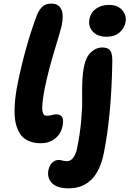

<svg xmlns="http://www.w3.org/2000/svg" viewBox="-20 -824 715 1060"><path d="M207 -33.2Q187.5 -33.2 171.1 -35.9Q154.8 -38.6 136 -46.9Q117.2 -55.2 103.5 -69.3Q89.8 -83.5 78.4 -108.6Q66.9 -133.8 62.7 -167.2Q58.6 -200.7 61.8 -250.2Q64.9 -299.8 77.1 -360.8Q119.1 -567.4 183.1 -738.8Q196.8 -772.9 215.6 -788.6Q234.4 -804.2 263.2 -804.2Q301.8 -804.2 317.4 -774.4Q333 -744.6 320.8 -684.1Q314.9 -656.2 281.2 -546.4Q247.6 -436.5 228 -340.8Q219.7 -299.8 216.3 -270.5Q212.9 -241.2 213.1 -224.9Q213.4 -208.5 217.5 -199.2Q221.7 -189.9 226.8 -187.5Q231.9 -185.1 240.2 -185.1Q252.9 -185.1 268.1 -189Q283.2 -192.9 290 -192.9Q339.4 -192.9 325.2 -127.9Q316.4 -84 283.2 -58.6Q250 -33.2 207 -33.2ZM568.8 -621.1Q518.6 -621.1 492.2 -649.7Q465.8 -678.2 474.1 -720.2Q481.4 -755.9 510.7 -776.4Q540 -796.9 581.1 -796.9Q631.3 -796.9 655.8 -766.8Q680.2 -736.8 672.9 -701.2Q667 -668.5 640.1 -644.8Q613.3 -621.1 568.8 -621.1ZM357.9 215.8Q296.4 215.8 267.8 187.7Q239.3 159.7 247.1 116.2Q252.9 88.9 268.3 74Q283.7 59.1 304.2 59.1Q312.5 59.1 325.7 62.5Q338.9 65.9 349.1 65.9Q369.6 65.9 384.3 46.9Q398.9 27.8 405.8 -5.9Q421.9 -85.4 428.2 -157.7Q434.6 -230 433.6 -273.7Q432.6 -317.4 434.3 -367.4Q436 -417.5 443.8 -457Q454.6 -510.3 482.9 -536.1Q511.2 -562 543.9 -562Q574.7 -562 587.6 -546.1Q600.6 -530.3 600.1 -485.8Q595.2 -186 553.2 21Q514.6 215.8 357.9 215.8Z"/></svg>

Font: Shantell Sans Bouncy
Style: Bold Italic
Weight: 700
Italic angle: -11.31°
Designer: Stephen Nixon, Anya Danilova, Shantell Martin
Foundry: Arrow Type
Version: Version 1.006;[9816181b4]